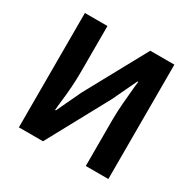

<svg xmlns="http://www.w3.org/2000/svg" viewBox="-161 -908 1084 1076"><g transform="rotate(30 380.5 -370.0)"><path d="M91 0V-740H237V-445Q237 -346 223 -238Q220 -211 218 -186H223L298 -345L514 -740H670V0H524V-297Q524 -352 529 -409.5Q534 -467 539 -521Q541 -538 543 -555H538L463 -397L247 0Z"/></g></svg>

Font: Source Han Sans CN Bold
Style: Bold
Weight: 700
Designer: Ryoko NISHIZUKA 西塚涼子 (kana & ideographs); Paul D. Hunt (Latin, Greek & Cyrillic); Wenlong ZHANG 张文龙 (bopomofo); Sandoll 
Foundry: Adobe Systems Incorporated
Version: Version 1.00;May 30, 2023;FontCreator 11.5.0.2422 32-bit